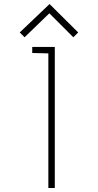

<svg xmlns="http://www.w3.org/2000/svg" viewBox="-20 -933 488 953"><path d="M252 0V-700H140V-670L220 -668V0ZM344 -748 368 -772 226 -913 78 -772 102 -748 225 -867Z"/></svg>

Font: Advent Pro
Style: ExtraLight
Weight: 250
Designer: Andreas Kalpakidis
Foundry: Andreas Kalpakidis
Version: Version 2.002 2007